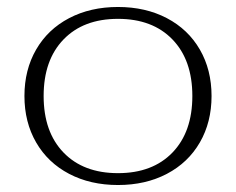

<svg xmlns="http://www.w3.org/2000/svg" viewBox="-20 -520 676 550"><path d="M50 -245Q50 -320 83.5 -378Q117 -436 178 -468Q239 -500 318 -500Q397 -500 458 -468Q519 -436 552.5 -378Q586 -320 586 -245Q586 -170 552.5 -112Q519 -54 458 -22Q397 10 318 10Q239 10 178 -22Q117 -54 83.5 -112Q50 -170 50 -245ZM531 -245Q531 -348 474 -407Q417 -466 318 -466Q219 -466 162 -407Q105 -348 105 -245Q105 -142 162 -83Q219 -24 318 -24Q417 -24 474 -83Q531 -142 531 -245Z"/></svg>

Font: Fahkwang ExtraLight
Style: Regular
Weight: 275
Designer: Suppakit Chalermlarp | Katatrad Co.,Ltd.
Foundry: Cadson Demak Co.,Ltd.
Version: Version 1.000; ttfautohint (v1.6)